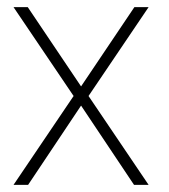

<svg xmlns="http://www.w3.org/2000/svg" viewBox="-20 -520 476 540"><path d="M187 -250 18 -500H58L208 -277L358 -500H398L229 -250L398 0H357L208 -223L59 0H18Z"/></svg>

Font: TypoPRO Titillium Title
Style: Regular
Weight: 250
Designer: Campivisivi
Foundry: Accademia di Belle Arti di Urbino and students of MA course of Visual design
Version: 1.000